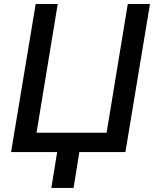

<svg xmlns="http://www.w3.org/2000/svg" viewBox="-20 -747 761 943"><path d="M34.4 0H260.7L232.2 176.1H341.3L369.7 0H595.9L716.6 -727.3H607.6L503.6 -95.2H159.4L263.5 -727.3H155.2Z"/></svg>

Font: Magic Ui Pro Medium
Style: Italic
Weight: 500
Italic angle: -9.39999°
Designer: Stefan Endress, Andreas Faust
Version: Version 1.000;FEAKit 1.0